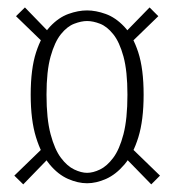

<svg xmlns="http://www.w3.org/2000/svg" viewBox="-20 -518 470 516"><path d="M214 -25.5Q189.5 -25.5 162.8 -37.2Q136 -49 113.5 -76Q91 -103 76.8 -149Q62.5 -195 62.5 -263.5Q62.5 -333 77 -377.5Q91.5 -422 114.5 -446.5Q137.5 -471 163.8 -480.5Q190 -490 214 -490Q237.5 -490 264 -480.5Q290.5 -471 313.8 -446.5Q337 -422 351.5 -377.5Q366 -333 366 -263.5Q366 -195 351.8 -149Q337.5 -103 314.5 -76Q291.5 -49 265 -37.2Q238.5 -25.5 214 -25.5ZM214 -53.5Q230 -53.5 248.8 -62.5Q267.5 -71.5 284.2 -93.8Q301 -116 311.8 -157.2Q322.5 -198.5 322.5 -263.5Q322.5 -327 311.8 -366.2Q301 -405.5 284.2 -426.2Q267.5 -447 248.8 -454.2Q230 -461.5 214 -461.5Q198.5 -461.5 179.5 -454.2Q160.5 -447 143.8 -426.2Q127 -405.5 116 -366.2Q105 -327 105 -263.5Q105 -198.5 116 -157.2Q127 -116 143.8 -93.8Q160.5 -71.5 179.5 -62.5Q198.5 -53.5 214 -53.5ZM382 -498 405.5 -474.5 324 -395.5 303 -417ZM386.5 -22.5 307.5 -103.5 328.5 -125 410 -46ZM47 -498 125.5 -417 104.5 -395.5 23 -474.5ZM42.5 -22.5 18.5 -46 100 -125 121 -103.5Z"/></svg>

Font: Imbue Thin 10pt ExtraLight
Style: Regular
Weight: 250
Version: Version 1.102